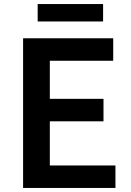

<svg xmlns="http://www.w3.org/2000/svg" viewBox="-20 -928 648 948"><path d="M94 0V-739H539V-628H226V-440H491V-329H226V-111H550V0ZM166 -822V-908H489V-822Z"/></svg>

Font: Noto Sans JP SemiBold
Style: Regular
Weight: 600
Designer: Ryoko NISHIZUKA  (kana, bopomofo & ideographs); Paul D. Hunt (Latin, Greek & Cyrillic); Sandoll Communications , Soo-you
Foundry: Adobe
Version: Version 2.004-H2;hotconv 1.0.118;makeotfexe 2.5.65603